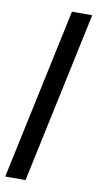

<svg xmlns="http://www.w3.org/2000/svg" viewBox="-89 -799 426 839"><g transform="rotate(10 124.0 -380.0)"><path d="M-2 0 160 -760H250L88 0Z"/></g></svg>

Font: Noto Sans ExtraCondensed Medium
Style: Italic
Weight: 500
Width: 2
Italic angle: -12°
Designer: Monotype Design Team
Foundry: Monotype Imaging Inc.
Version: Version 2.013; ttfautohint (v1.8.4.7-5d5b)